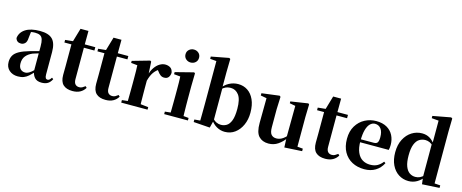

<svg xmlns="http://www.w3.org/2000/svg" viewBox="-44 -1512 5342 2219"><g transform="rotate(15 2627.5 -402.5)"><path d="M186 17Q123 17 82 -19Q41 -55 41 -118Q41 -163 60 -196Q79 -229 125 -254.5Q171 -280 249 -302Q288 -313 338.5 -326Q389 -339 429 -349V-323Q389 -313 349 -302Q309 -291 285 -282Q233 -260 205.5 -225.5Q178 -191 178 -138Q178 -93 199.5 -70.5Q221 -48 257 -48Q271 -48 288.5 -55Q306 -62 329.5 -81Q353 -100 385 -136L402 -81H364Q336 -50 311 -28Q286 -6 256.5 5.5Q227 17 186 17ZM469 16Q415 16 387.5 -13.5Q360 -43 352 -92V-95V-387Q352 -440 342.5 -469.5Q333 -499 310.5 -511Q288 -523 250 -523Q225 -523 198.5 -517.5Q172 -512 135 -498L202 -523L193 -446Q191 -398 170.5 -378.5Q150 -359 123 -359Q71 -359 58 -408Q66 -477 128 -517Q190 -557 301 -557Q405 -557 451 -510Q497 -463 497 -357V-91Q497 -60 505 -47.5Q513 -35 528 -35Q540 -35 550 -43Q560 -51 573 -71L591 -58Q572 -19 543 -1.5Q514 16 469 16Z M765 -501V-541H965V-501ZM840 17Q766 17 727.5 -19.5Q689 -56 689 -135Q689 -164 689.5 -188Q690 -212 690 -242V-501H606V-532L713 -543L695 -531L745 -702H840L839 -524V-514V-125Q839 -84 856.5 -65Q874 -46 904 -46Q924 -46 939 -54Q954 -62 974 -77L990 -61Q968 -24 931 -3.5Q894 17 840 17Z M1160 -501V-541H1360V-501ZM1235 17Q1161 17 1122.5 -19.5Q1084 -56 1084 -135Q1084 -164 1084.5 -188Q1085 -212 1085 -242V-501H1001V-532L1108 -543L1090 -531L1140 -702H1235L1234 -524V-514V-125Q1234 -84 1251.5 -65Q1269 -46 1299 -46Q1319 -46 1334 -54Q1349 -62 1369 -77L1385 -61Q1363 -24 1326 -3.5Q1289 17 1235 17Z M1420 0V-30L1527 -42H1625L1735 -30V0ZM1488 0Q1489 -26 1489.5 -68Q1490 -110 1490.5 -156Q1491 -202 1491 -236V-316Q1491 -366 1490.5 -397.5Q1490 -429 1488 -465L1412 -473V-497L1619 -556L1632 -547L1640 -404V-403V-236Q1640 -202 1640.5 -156Q1641 -110 1641.5 -68Q1642 -26 1643 0ZM1640 -321 1604 -383H1633Q1647 -440 1674 -479Q1701 -518 1734 -537.5Q1767 -557 1799 -557Q1834 -557 1860 -541Q1886 -525 1893 -484Q1892 -452 1875.5 -429.5Q1859 -407 1823 -407Q1797 -407 1777.5 -422Q1758 -437 1739 -464L1716 -491L1750 -485Q1710 -461 1683.5 -423Q1657 -385 1640 -321Z M1934 0V-30L2040 -41H2110L2218 -30V0ZM2001 0Q2002 -26 2002.5 -68Q2003 -110 2003.5 -156Q2004 -202 2004 -236V-313Q2004 -363 2003.5 -398Q2003 -433 2001 -468L1925 -475V-500L2144 -556L2156 -547L2153 -390V-236Q2153 -202 2153.5 -156Q2154 -110 2155 -68Q2156 -26 2157 0ZM2074 -655Q2041 -655 2017 -676.5Q1993 -698 1993 -733Q1993 -767 2017 -788.5Q2041 -810 2074 -810Q2108 -810 2131.5 -788.5Q2155 -767 2155 -733Q2155 -698 2131.5 -676.5Q2108 -655 2074 -655Z M2287 0V-30L2356 -36Q2357 -66 2357 -101.5Q2357 -137 2357.5 -173Q2358 -209 2358 -236V-748L2282 -755V-782L2493 -822L2507 -813L2504 -653V-472L2506 -462V-79V-77L2483 14ZM2661 17Q2609 17 2563 -9.5Q2517 -36 2481 -90H2470L2490 -105Q2517 -75 2543 -62.5Q2569 -50 2598 -50Q2635 -50 2666 -69Q2697 -88 2716 -137Q2735 -186 2735 -276Q2735 -392 2697 -442Q2659 -492 2601 -492Q2581 -492 2561 -487.5Q2541 -483 2518 -467.5Q2495 -452 2465 -418L2452 -447H2473Q2515 -504 2565.5 -530.5Q2616 -557 2673 -557Q2736 -557 2785.5 -524.5Q2835 -492 2864 -428.5Q2893 -365 2893 -273Q2893 -191 2863.5 -125.5Q2834 -60 2782 -21.5Q2730 17 2661 17Z M3184 17Q3110 17 3067.5 -29Q3025 -75 3026 -188L3029 -501L3060 -478L2957 -497V-524L3168 -551L3181 -541L3175 -391V-176Q3175 -113 3197 -88.5Q3219 -64 3258 -64Q3300 -64 3336.5 -90.5Q3373 -117 3401 -157L3437 -103H3384Q3347 -51 3297.5 -17Q3248 17 3184 17ZM3375 13 3370 -108V-111L3373 -484L3304 -497V-519L3512 -551L3523 -541L3519 -391V-35L3585 -29V1Z M3788 -501V-541H3988V-501ZM3863 17Q3789 17 3750.5 -19.5Q3712 -56 3712 -135Q3712 -164 3712.5 -188Q3713 -212 3713 -242V-501H3629V-532L3736 -543L3718 -531L3768 -702H3863L3862 -524V-514V-125Q3862 -84 3879.5 -65Q3897 -46 3927 -46Q3947 -46 3962 -54Q3977 -62 3997 -77L4013 -61Q3991 -24 3954 -3.5Q3917 17 3863 17Z M4331 17Q4248 17 4184.5 -16.5Q4121 -50 4084.5 -114.5Q4048 -179 4048 -272Q4048 -363 4087 -427Q4126 -491 4189 -524Q4252 -557 4324 -557Q4400 -557 4451.5 -527.5Q4503 -498 4529 -447Q4555 -396 4555 -333Q4555 -299 4548 -272H4112V-307H4358Q4392 -307 4404 -325.5Q4416 -344 4416 -388Q4416 -454 4389.5 -488.5Q4363 -523 4318 -523Q4287 -523 4261 -498.5Q4235 -474 4220 -422Q4205 -370 4205 -286Q4205 -204 4228 -151.5Q4251 -99 4291 -75Q4331 -51 4382 -51Q4435 -51 4470.5 -71.5Q4506 -92 4532 -127L4551 -114Q4519 -51 4463 -17Q4407 17 4331 17Z M4859 17Q4794 17 4741 -17Q4688 -51 4657.5 -114.5Q4627 -178 4627 -266Q4627 -356 4661 -421.5Q4695 -487 4751 -522Q4807 -557 4873 -557Q4925 -557 4965 -533Q5005 -509 5039 -458H5048L5030 -443Q5005 -470 4980 -481Q4955 -492 4929 -492Q4890 -492 4857.5 -472Q4825 -452 4805.5 -403.5Q4786 -355 4786 -271Q4786 -191 4804 -142.5Q4822 -94 4853.5 -72Q4885 -50 4924 -50Q4953 -50 4978 -61.5Q5003 -73 5027 -98L5048 -80H5037Q5004 -35 4959 -9Q4914 17 4859 17ZM5022 12 5011 -79V-81V-464L5017 -476V-748L4933 -755V-782L5148 -822L5163 -813L5160 -655V-35L5229 -30V0Z"/></g></svg>

Font: Noto Serif SC ExtraLight ExtraBold
Style: Regular
Weight: 800
Version: Version 2.002-H1;hotconv 1.1.0;makeotfexe 2.6.0